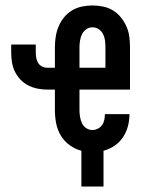

<svg xmlns="http://www.w3.org/2000/svg" viewBox="-20 -548 540 703"><path d="M278 135V4Q255 -2 235 -16.5Q215 -31 202.5 -52Q190 -73 185.5 -97Q181 -121 181 -145V-220H153Q135 -220 117.5 -223.5Q100 -227 84 -235Q68 -243 55.5 -256Q43 -269 35 -285Q27 -301 24 -319Q21 -337 21 -355V-385H111V-355Q111 -345 113 -335Q115 -325 120 -317Q125 -309 134 -304.5Q143 -300 153 -300H181V-375Q181 -394 184 -413.5Q187 -433 194.5 -451Q202 -469 214.5 -484.5Q227 -500 244 -510Q261 -520 280 -524Q299 -528 319 -528Q338 -528 357.5 -524Q377 -520 393.5 -510Q410 -500 422.5 -484.5Q435 -469 443 -451Q451 -433 453.5 -413.5Q456 -394 456 -375V-220H271V-145Q271 -133 273 -120.5Q275 -108 280 -97Q285 -86 295.5 -79Q306 -72 318 -72Q329 -72 338.5 -77Q348 -82 354 -90.5Q360 -99 362 -109.5Q364 -120 364 -130H454Q454 -108 448.5 -86.5Q443 -65 430.5 -46Q418 -27 399.5 -14.5Q381 -2 359 4V135ZM271 -300H366V-375Q366 -387 364.5 -399.5Q363 -412 357.5 -423Q352 -434 341.5 -441Q331 -448 319 -448Q306 -448 296 -441Q286 -434 280.5 -423Q275 -412 273 -399.5Q271 -387 271 -375Z"/></svg>

Font: Iosevka SS10 Medium
Style: Regular
Weight: 500
Monospace: yes
Designer: Belleve Invis
Foundry: Belleve Invis
Version: Version 28.0.6; ttfautohint (v1.8.4)